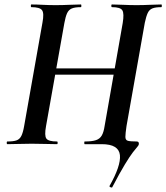

<svg xmlns="http://www.w3.org/2000/svg" viewBox="-20 -645 744 859"><path d="M482 193Q481 195 475 193Q469 191 470 187Q495 143 507 108Q519 73 516.5 49Q514 25 494 12.5Q474 0 435 0H359Q357 0 357 -6Q357 -12 359 -12Q392 -12 409.5 -18Q427 -24 435.5 -39Q444 -54 448 -81L529 -542Q536 -584 527.5 -598.5Q519 -613 481 -613Q478 -613 478 -619Q478 -625 481 -625Q503 -625 531.5 -623.5Q560 -622 591 -622Q622 -622 651 -623.5Q680 -625 702 -625Q704 -625 704 -619Q704 -613 702 -613Q676 -613 662 -607.5Q648 -602 641 -587Q634 -572 628 -544L546 -81Q541 -47 541 -32.5Q541 -18 552.5 -15Q564 -12 592 -12Q598 -12 600 -8Q602 -4 601 1Q600 6 594 12.5Q588 19 574.5 36.5Q561 54 538.5 91Q516 128 482 193ZM13 0Q10 0 10 -6Q10 -12 13 -12Q40 -12 54 -17Q68 -22 75.5 -37Q83 -52 88 -81L170 -544Q178 -586 168 -599.5Q158 -613 120 -613Q118 -613 118 -619Q118 -625 120 -625Q143 -625 170.5 -623.5Q198 -622 229 -622Q261 -622 290.5 -623.5Q320 -625 342 -625Q344 -625 344 -619Q344 -613 342 -613Q315 -613 301 -607Q287 -601 280 -585.5Q273 -570 268 -542L186 -81Q178 -38 187.5 -25Q197 -12 235 -12Q238 -12 238 -6Q238 0 235 0Q213 0 184 -1Q155 -2 122 -2Q91 -2 63 -1Q35 0 13 0ZM164 -311 167 -339H550L547 -311Z"/></svg>

Font: Cormorant Garamond Light
Style: Italic
Weight: 300
Italic angle: -10°
Designer: Christian Thalmann (Catharsis Fonts)
Foundry: Catharsis Fonts
Version: Version 4.001